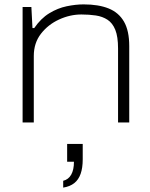

<svg xmlns="http://www.w3.org/2000/svg" viewBox="-20 -558 684 875"><path d="M83 0V-526H123L128 -430H136Q166 -474 204.5 -497.5Q243 -521 284 -529.5Q325 -538 361 -538Q429 -538 475 -519.5Q521 -501 545 -459.5Q569 -418 569 -348V0H518V-337Q518 -391 505.5 -422Q493 -453 470 -468Q447 -483 416.5 -487.5Q386 -492 351 -492Q299 -492 249 -469Q199 -446 166.5 -404Q134 -362 134 -303V0ZM268 297V266Q292 260 304.5 238Q317 216 317 179H286V98H357V168Q357 207 347.5 234Q338 261 318.5 276.5Q299 292 268 297Z"/></svg>

Font: Archivo Expanded Thin
Style: Regular
Weight: 250
Width: 7
Designer: Hector Gatti
Foundry: Omnibus-Type
Version: Version 2.001